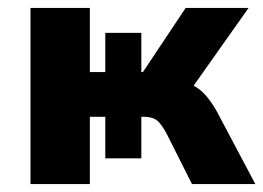

<svg xmlns="http://www.w3.org/2000/svg" viewBox="-20 -465 665 485"><path d="M57 0V-445H207V-283H246V-382H337V-283H341L449 -445H608L446 -216L426 -262Q453 -258 470.5 -248Q488 -238 501.5 -222Q515 -206 528 -183L625 0H465L399 -131Q391 -145 383.5 -154Q376 -163 366 -166.5Q356 -170 342 -170H322L337 -181V-65H246V-170H207V0Z"/></svg>

Font: Nunito Sans 12pt ExtraLight
Style: Weight 830 Width 84 Optical size 12.0 YTLC 445
Weight: 830
Width: 4
Designer: Vernon Adams
Foundry: Vernon Adams
Version: Version 3.101;gftools[0.9.27]